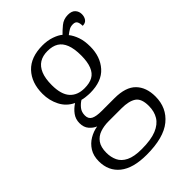

<svg xmlns="http://www.w3.org/2000/svg" viewBox="-235 -660 996 996"><g transform="rotate(-45 263.0 -161.5)"><path d="M234 240Q135 240 84.5 199.5Q34 159 34 88Q34 48 51.5 20Q69 -8 97 -24.5Q125 -41 156 -46Q136 -54 119.5 -73Q103 -92 103 -123Q103 -152 119.5 -174.5Q136 -197 161 -213Q118 -233 96.5 -275Q75 -317 75 -366Q75 -447 120.5 -495.5Q166 -544 253 -544Q289 -544 319 -533.5Q349 -523 365 -509Q379 -524 402.5 -543.5Q426 -563 458 -563Q486 -563 499 -548.5Q512 -534 512 -514Q512 -495 502.5 -481.5Q493 -468 472 -468Q472 -487 466 -498.5Q460 -510 442 -510Q425 -510 413 -503Q401 -496 387 -485Q403 -465 413.5 -435.5Q424 -406 424 -364Q424 -290 381.5 -242Q339 -194 253 -194Q241 -194 223 -196Q205 -198 196 -201Q178 -190 164.5 -173Q151 -156 151 -131Q151 -106 170 -96Q189 -86 229 -86H323Q405 -86 442.5 -47.5Q480 -9 480 58Q480 141 419.5 190.5Q359 240 234 240ZM236 201Q305 201 345 184.5Q385 168 403 138.5Q421 109 421 68Q421 14 393 -4.5Q365 -23 312 -23H217Q183 -23 155 -13.5Q127 -4 110 19.5Q93 43 93 85Q93 117 105.5 143.5Q118 170 149.5 185.5Q181 201 236 201ZM250 -232Q287 -232 310.5 -245Q334 -258 346 -288Q358 -318 358 -365Q358 -414 346 -445Q334 -476 310.5 -490.5Q287 -505 250 -505Q215 -505 191 -490Q167 -475 154 -444Q141 -413 141 -364Q141 -296 169.5 -264Q198 -232 250 -232Z"/></g></svg>

Font: Noto Rashi Hebrew Light
Style: Regular
Weight: 300
Version: Version 1.006